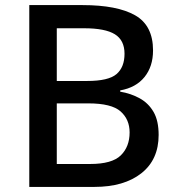

<svg xmlns="http://www.w3.org/2000/svg" viewBox="-20 -734 696 754"><path d="M304 -714Q440 -714 510.5 -674Q581 -634 581 -536Q581 -473 547.5 -431.5Q514 -390 452 -379V-374Q494 -367 528.5 -348Q563 -329 583 -294.5Q603 -260 603 -204Q603 -107 535 -53.5Q467 0 351 0H95V-714ZM322 -416Q406 -416 437.5 -443Q469 -470 469 -523Q469 -576 431 -599.5Q393 -623 310 -623H203V-416ZM203 -328V-90H334Q420 -90 454.5 -124Q489 -158 489 -214Q489 -265 453.5 -296.5Q418 -328 327 -328Z"/></svg>

Font: Noto Sans Sinhala Medium
Style: Regular
Weight: 500
Designer: Jelle Bosma - Monotype Design Team
Foundry: Monotype Imaging Inc.
Version: Version 2.006; ttfautohint (v1.8.4.7-5d5b)